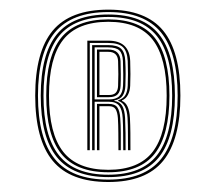

<svg xmlns="http://www.w3.org/2000/svg" viewBox="-20 -883 440 392"><path d="M201.2 -511.4Q123.5 -511.4 87.7 -554.6Q51.9 -597.8 51.9 -687.8Q51.9 -777.6 87.7 -820.5Q123.5 -863.3 201.2 -863.3Q277.9 -863.3 313.1 -820.5Q348.3 -777.6 348.3 -687.8Q348.3 -597.8 313.1 -554.6Q277.9 -511.4 201.2 -511.4ZM201.2 -516.3Q274.9 -516.3 308.8 -558.3Q342.7 -600.2 342.7 -687.8Q342.7 -775 308.8 -816.7Q274.9 -858.4 201.2 -858.4Q126.5 -858.4 92 -816.7Q57.5 -775 57.5 -687.8Q57.5 -600.2 92 -558.3Q126.5 -516.3 201.2 -516.3ZM201.2 -521.4Q129.3 -521.4 96.2 -562.1Q63.2 -602.8 63.2 -687.8Q63.2 -772.6 96.2 -813Q129.3 -853.4 201.2 -853.4Q272.1 -853.4 304.6 -813Q337.1 -772.6 337.1 -687.8Q337.1 -602.8 304.6 -562.1Q272.1 -521.4 201.2 -521.4ZM201.2 -526.3Q269.3 -526.3 300.4 -565.9Q331.5 -605.4 331.5 -687.8Q331.5 -770.2 300.4 -809.3Q269.3 -848.4 201.2 -848.4Q132.1 -848.4 100.4 -809.3Q68.8 -770.2 68.8 -687.8Q68.8 -605.4 100.4 -565.9Q132.1 -526.3 201.2 -526.3ZM201.2 -531.3Q134.9 -531.3 104.6 -569.6Q74.4 -607.8 74.4 -687.8Q74.4 -767.6 104.6 -805.5Q134.9 -843.4 201.2 -843.4Q266.5 -843.4 296.2 -805.5Q325.9 -767.6 325.9 -687.8Q325.9 -607.8 296.2 -569.6Q266.5 -531.3 201.2 -531.3ZM201.2 -536.3Q263.5 -536.3 291.9 -573.3Q320.3 -610.3 320.3 -687.8Q320.3 -764.9 291.9 -801.7Q263.5 -838.5 201.2 -838.5Q137.8 -838.5 108.9 -801.7Q80 -764.9 80 -687.8Q80 -610.3 108.9 -573.3Q137.8 -536.3 201.2 -536.3ZM158.3 -576.3V-800H200.9Q244.3 -800 245.8 -758.4Q246.3 -745.1 246.3 -731.7Q246.3 -718.2 245.8 -708Q245.4 -697.6 241.3 -689.6Q237.3 -681.5 229.1 -678.1V-677Q243.7 -671.1 245.3 -642Q246 -628.4 246.2 -611.4Q246.3 -594.4 246.3 -576.3H241.4Q241.3 -594.4 241.2 -611.4Q241.2 -628.4 240.4 -642Q238.7 -671.8 221.4 -676.9V-678.3Q232 -681.6 236.1 -689.2Q240.3 -696.8 240.8 -708Q241.3 -718.2 241.3 -732.1Q241.3 -745.9 240.8 -758.4Q239.7 -778.5 230.8 -786.9Q221.8 -795.3 200.9 -795.3H163.3V-576.3ZM178 -576.3V-670.9H202.1Q214.6 -670.9 219.6 -663.7Q224.6 -656.6 225.5 -641.7Q226.5 -628.4 226.6 -611.4Q226.6 -594.4 226.6 -576.3H221.8Q221.8 -594.4 221.6 -611.7Q221.5 -628.9 220.7 -641.7Q219.8 -654 216 -660.1Q212.3 -666.2 202.3 -666.2H183V-576.3ZM168.1 -576.3V-790.9H200.9Q219.6 -790.9 227.3 -783.4Q234.9 -776 235.8 -758.4Q236.5 -745.6 236.5 -731.9Q236.5 -718.2 236 -708Q235.5 -695.6 230.5 -687.8Q225.4 -680.1 213.5 -678V-677Q225 -674.9 229.7 -666.6Q234.4 -658.2 235.4 -642Q236.1 -628.4 236.3 -611.4Q236.4 -594.4 236.4 -576.3H231.6Q231.4 -594.4 231.4 -611.3Q231.3 -628.2 230.5 -641.7Q229.6 -659.1 223.2 -667.2Q216.9 -675.3 202.1 -675.3H173.2V-576.3ZM173.2 -680H202.4Q217 -680 223.7 -686.8Q230.5 -693.6 231.2 -708Q231.7 -718.2 231.6 -731.9Q231.5 -745.6 231 -758.4Q230.4 -773.5 223.8 -779.9Q217.2 -786.3 200.9 -786.3H173.2ZM178 -684.6V-781.9H200.9Q225.1 -781.9 226.1 -758.2Q226.6 -745.4 226.6 -731.8Q226.7 -718.2 226.2 -708Q225.7 -696.1 220.1 -690.3Q214.5 -684.6 202.4 -684.6ZM183 -689H202.2Q212.1 -689 216.5 -693.8Q220.8 -698.6 221.1 -708Q221.6 -718 221.6 -731.6Q221.6 -745.1 221.1 -758.2Q220.3 -777.2 200.9 -777.2H183Z"/></svg>

Font: Big Shoulders Inline Thin
Style: Regular
Weight: 100
Designer: Patric King
Foundry: XO Type Co
Version: Version 2.002